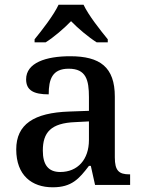

<svg xmlns="http://www.w3.org/2000/svg" viewBox="-20 -786 613 816"><path d="M127 -619V-606H174C209 -628 252 -665 282 -696C312 -665 356 -628 391 -606H438V-619C407 -657 356 -721 335 -766H229C208 -721 158 -657 127 -619ZM204 10C285 10 316 -26 358 -81H366L384 0H533V-45H530C485 -45 468 -61 468 -117V-375C468 -501 405 -547 278 -547C175 -547 91 -519 91 -449C91 -402 123 -385 187 -385C187 -449 202 -494 272 -494C346 -494 358 -446 358 -373V-315L275 -312C123 -307 49 -257 49 -151C49 -41 115 10 204 10ZM236 -55C185 -55 162 -86 162 -146C162 -223 196 -263 300 -267L358 -270V-191C358 -108 310 -55 236 -55Z"/></svg>

Font: Noto Serif Ethiopic Medium
Style: Regular
Weight: 500
Designer: Monotype Design Team
Foundry: Monotype Imaging Inc.
Version: Version 2.102